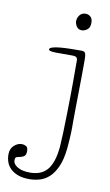

<svg xmlns="http://www.w3.org/2000/svg" viewBox="-218 -668 536 936"><g transform="rotate(10 50.5 -200.0)"><path d="M-37 89Q-37 110 -49 116Q-61 122 -74 124Q-82 125 -86 128.5Q-90 132 -90 143Q-90 162 -67 175.5Q-44 189 -5 189Q20 189 41 181.5Q62 174 77.5 157Q93 140 103 111Q113 82 117 40Q119 14 120.5 -31Q122 -76 123 -124Q124 -172 124.5 -214.5Q125 -257 125 -278V-388Q125 -400 119 -404.5Q113 -409 100 -409H20Q-18 -409 -18 -419Q-18 -426 -3 -430.5Q12 -435 35 -437Q58 -439 85.5 -439.5Q113 -440 139 -440Q155 -440 158.5 -430.5Q162 -421 162 -402Q162 -395 162 -368.5Q162 -342 161.5 -306.5Q161 -271 160.5 -231Q160 -191 159.5 -155.5Q159 -120 159 -94Q159 -68 159 -61Q159 -51 158.5 -37Q158 -23 157 -8Q156 7 155 20.5Q154 34 153 44Q147 98 131.5 132.5Q116 167 95 186.5Q74 206 48.5 213.5Q23 221 -3 221Q-36 221 -59 212.5Q-82 204 -96.5 190Q-111 176 -117.5 158Q-124 140 -124 120Q-124 91 -106 75Q-88 59 -68 59Q-57 59 -47 64.5Q-37 70 -37 89ZM88 -578Q88 -593 98.5 -607Q109 -621 128 -621Q142 -621 152.5 -611.5Q163 -602 163 -582Q163 -558 149.5 -548Q136 -538 123 -538Q105 -538 96.5 -551.5Q88 -565 88 -578Z"/></g></svg>

Font: Life Savers
Style: Regular
Weight: 400
Version: Version 2.001; ttfautohint (v0.93) -l 8 -r 50 -G 200 -x 14 -